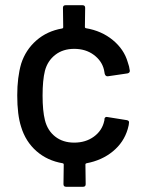

<svg xmlns="http://www.w3.org/2000/svg" viewBox="-20 -711 550 735"><path d="M380 -253V-257Q383 -265 391 -263L466 -251Q474 -249 474 -243Q474 -234 469 -217Q454 -166 412 -131.5Q370 -97 311 -86Q307 -85 307 -81L308 -6Q308 4 298 4H233Q223 4 223 -6L224 -81Q224 -85 220 -86Q161 -96 119.5 -132.5Q78 -169 61 -225Q46 -271 46 -346Q46 -415 61 -467Q78 -520 119 -556Q160 -592 218 -602Q222 -603 222 -607L221 -681Q221 -691 231 -691H296Q306 -691 306 -681L305 -608Q305 -604 309 -603Q369 -593 412 -557.5Q455 -522 469 -473Q475 -457 477 -440Q477 -432 468 -430L393 -419H391Q384 -419 381 -428L378 -444Q370 -478 339 -501Q308 -524 264 -524Q221 -524 191.5 -501Q162 -478 152 -440Q143 -404 143 -345Q143 -287 152 -251Q162 -211 191.5 -188Q221 -165 264 -165Q308 -165 339.5 -188Q371 -211 379 -248Q380 -249 379.5 -250.5Q379 -252 380 -253Z"/></svg>

Font: BarlowMedium
Style: Regular
Weight: 500
Designer: Jeremy Tribby
Foundry: Tribby Type
Version: Version 1.422